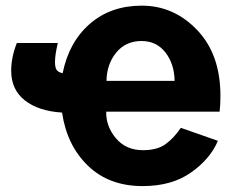

<svg xmlns="http://www.w3.org/2000/svg" viewBox="-20 -625 807 663"><path d="M347.7 -345.7H583Q582 -404.3 551.3 -443.8Q520.5 -483.4 468.8 -483.4Q414.1 -483.4 381.3 -443.4Q348.6 -403.3 347.7 -345.7ZM18.6 -380.9Q18.6 -426.8 38.1 -476.6H179.7Q169.9 -435.5 169.9 -411.1Q169.9 -393.6 174.8 -384.8Q179.7 -376 196.3 -372.1Q217.8 -479.5 290 -542.5Q362.3 -605.5 469.7 -605.5Q580.1 -605.5 660.6 -521.5Q741.2 -437.5 741.2 -293.9Q741.2 -263.7 738.3 -239.3H346.7Q345.7 -188.5 380.4 -147.5Q415 -106.4 473.6 -106.4Q522.5 -106.4 551.3 -127Q580.1 -147.5 604.5 -183.6L732.4 -138.7Q706.1 -76.2 639.6 -29.3Q573.2 17.6 472.7 17.6Q356.4 17.6 283.7 -52.7Q210.9 -123 194.3 -236.3Q113.3 -241.2 65.9 -278.3Q18.6 -315.4 18.6 -380.9Z"/></svg>

Font: Gothic A1 Black
Style: Regular
Weight: 900
Version: Version 2.50